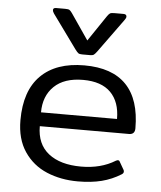

<svg xmlns="http://www.w3.org/2000/svg" viewBox="-53 -781 706 843"><g transform="rotate(5 300.0 -360.0)"><path d="M261 -561 153 -710Q147 -719 147 -725Q147 -735 160 -735H200Q214 -735 219 -732Q224 -729 231 -719L309 -605L386 -719Q393 -729 398 -732Q403 -735 417 -735H457Q471 -735 471 -724Q471 -718 465 -710L357 -561Q348 -549 343 -545.5Q338 -542 326 -542H292Q280 -542 275 -545.5Q270 -549 261 -561ZM47 -231Q47 -361 114.5 -428Q182 -495 306 -495Q429 -495 491 -430.5Q553 -366 553 -239Q553 -212 527 -212H134Q134 -133 186 -92Q238 -51 330 -51Q417 -51 480 -90Q486 -93 489 -93Q495 -93 498 -86L517 -53Q519 -50 519 -45Q519 -38 511 -33Q471 -8 425.5 3.5Q380 15 321 15Q246 15 184 -11Q122 -37 84.5 -92.5Q47 -148 47 -231ZM469 -273Q469 -348 428 -389.5Q387 -431 306 -431Q223 -431 178.5 -388Q134 -345 134 -273Z"/></g></svg>

Font: Mitr Light
Style: Regular
Weight: 300
Designer: Thanarat Vachiruckul
Foundry: Cadson Demak
Version: Version 1.003